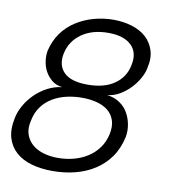

<svg xmlns="http://www.w3.org/2000/svg" viewBox="-96 -715 717 793"><g transform="rotate(10 262.5 -318.5)"><path d="M450.2 -179.2Q439 -128.9 413.6 -93.5Q388.2 -58.1 351.6 -34.7Q314.9 -11.2 270 0Q225.1 11.2 176.8 11.2Q127.9 11.2 88.4 0Q48.8 -11.2 22.5 -34.7Q-3.9 -58.1 -14.4 -93.5Q-24.9 -128.9 -14.2 -179.2Q-8.8 -205.1 6.1 -231.4Q21 -257.8 43.9 -280.5Q66.9 -303.2 95.5 -318.1Q124 -333 155.8 -336.9Q129.9 -339.8 112.1 -354.5Q94.2 -369.1 83.7 -388.7Q73.2 -408.2 70.1 -431.2Q66.9 -454.1 70.8 -475.1Q81.1 -518.1 104.5 -550.5Q127.9 -583 161.9 -604.5Q195.8 -626 235.8 -637Q275.9 -647.9 316.9 -647.9Q357.9 -647.9 394 -637Q430.2 -626 454.1 -604.5Q478 -583 488.5 -550.5Q499 -518.1 488.8 -475.1Q484.9 -454.1 471.9 -431.2Q459 -408.2 440.4 -388.7Q421.9 -369.1 397.5 -354.5Q373 -339.8 345.2 -336.9Q375 -333 397.5 -318.1Q419.9 -303.2 432.9 -280.5Q445.8 -257.8 450.4 -231.4Q455.1 -205.1 450.2 -179.2ZM421.9 -475.1Q434.1 -528.8 402.6 -559.8Q371.1 -590.8 305.2 -590.8Q238.8 -590.8 194.3 -559.8Q149.9 -528.8 138.2 -475.1Q127.9 -424.8 157.5 -395Q187 -365.2 256.8 -365.2Q327.1 -365.2 369.6 -395Q412.1 -424.8 421.9 -475.1ZM382.8 -179.2Q390.1 -213.9 381.6 -238.5Q373 -263.2 353.5 -278.6Q334 -293.9 305.9 -301Q277.8 -308.1 245.1 -308.1Q211.9 -308.1 180.9 -301Q149.9 -293.9 123.5 -278.6Q97.2 -263.2 78.6 -238.5Q60.1 -213.9 53.2 -179.2Q44.9 -145 53.5 -120.1Q62 -95.2 81.5 -78.6Q101.1 -62 128.4 -54Q155.8 -45.9 189 -45.9Q222.2 -45.9 253.7 -54Q285.2 -62 311.5 -78.6Q337.9 -95.2 356.4 -120.1Q375 -145 382.8 -179.2Z"/></g></svg>

Font: Anonymous Pro
Style: Italic
Weight: 400
Italic angle: -12°
Monospace: yes
Designer: Mark Simonson
Version: Version 1.003